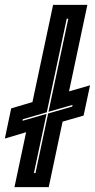

<svg xmlns="http://www.w3.org/2000/svg" viewBox="-70 -770 390 790"><path d="M-10.5 0 37.5 -226 -50 -200 -24 -324 63.5 -350 148.5 -750H289.5L214 -394L300.5 -419L274 -294.5L187.5 -269.5L130.5 0ZM69.5 -58H76L128 -303L227 -331.5L228.5 -338.5L129.5 -310L211 -693H204.5L122.5 -308L24 -279.5L22.5 -273L121.5 -301.5Z"/></svg>

Font: Tourney Condensed ExtraBold
Style: Italic
Weight: 800
Width: 3
Italic angle: -12°
Designer: Tyler Finck
Foundry: Etcetera Type Co
Version: Version 1.010; ttfautohint (v1.8.3)